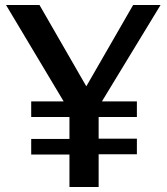

<svg xmlns="http://www.w3.org/2000/svg" viewBox="-20 -743 663 763"><path d="M618 -723H509L323 -400L137 -723H4L233 -340H104V-278H256V-191H104V-129H256V0H372V-130H524V-192H372V-278H524V-340H385Z"/></svg>

Font: United Sans Medium
Style: Regular
Weight: 500
Designer: Pablo Impallari, Rodrigo Fuenzalida (Modified by Dan O. Williams)
Version: Version 1.000;PS 001.000;hotconv 1.0.88;makeotf.lib2.5.64775